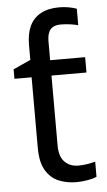

<svg xmlns="http://www.w3.org/2000/svg" viewBox="-55 -801 471 847"><g transform="rotate(-5 180.5 -377.5)"><path d="M240 -765Q263 -765 283.5 -761Q304 -757 317 -752V-679Q308 -682 285.5 -685.5Q263 -689 240 -689Q209 -689 194.5 -672Q180 -655 180 -621V-536H335V-468H180V-158Q180 -109 203.5 -85.5Q227 -62 264 -62Q284 -62 305 -65.5Q326 -69 339 -73V-6Q325 1 299 5.5Q273 10 249 10Q207 10 171.5 -4.5Q136 -19 114 -55Q92 -91 92 -156V-468H16V-510L93 -545V-611Q93 -661 109 -695Q125 -729 158 -747Q191 -765 240 -765Z"/></g></svg>

Font: lguzrati05
Style: Book
Weight: 400
Designer: Jelle Bosma - Monotype Design Team, Universal Thirst
Foundry: Monotype Imaging Inc.
Version: Version 2.106